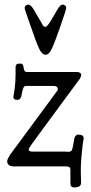

<svg xmlns="http://www.w3.org/2000/svg" viewBox="-20 -735 400 848"><path d="M256.8 -714.8Q261.7 -714.8 267.1 -710.9Q272.5 -707 272.5 -699.2Q272.5 -693.4 247.6 -621.6Q222.7 -549.8 210 -522.5Q197.3 -493.2 181.6 -493.2Q165 -493.2 151.9 -522Q138.7 -550.8 109.4 -636.7Q97.7 -668.9 91.8 -687.5Q88.9 -696.3 88.9 -698.2Q88.9 -706.1 94.2 -710.4Q99.6 -714.8 104.5 -714.8Q116.2 -714.8 129.9 -691.4Q135.7 -680.7 145.5 -664.1Q155.3 -647.5 162.6 -635.3Q169.9 -623 169.9 -622.1Q174.8 -616.2 180.7 -616.2Q189.5 -616.2 213.9 -659.2Q225.6 -679.7 233.4 -692.4Q246.1 -714.8 256.8 -714.8ZM65.4 -454.1H71.3Q83 -454.1 84.5 -435.5Q85.9 -417 98.6 -417H317.4Q338.9 -417 338.9 -402.3Q338.9 -399.4 333 -387.7Q259.8 -288.1 176.8 -175.8Q106.4 -81.1 106.4 -76.2Q106.4 -65.4 122.1 -65.4H266.6Q269.5 -65.4 275.4 -64.9Q281.2 -64.5 282.2 -64.5Q293 -64.5 296.9 -71.3Q300.8 -78.1 304.7 -102.5Q306.6 -116.2 308.6 -125Q313.5 -140.6 326.2 -140.6Q349.6 -140.6 349.6 -124Q349.6 -123 348.1 -115.7Q346.7 -108.4 345.2 -95.2Q343.8 -82 341.8 -65.4Q339.8 -48.8 338.4 -26.4Q336.9 -3.9 336.9 18.6Q336.9 33.2 337.4 45.4Q337.9 57.6 337.9 64.5Q337.9 71.3 337.9 73.2Q337.9 92.8 307.6 92.8Q291 92.8 291 75.2V14.6Q291 0 274.4 0H42Q11.7 0 11.7 -23.4Q11.7 -31.2 25.4 -52.7L228.5 -328.1Q235.4 -335 235.4 -340.8Q235.4 -355.5 214.8 -355.5H95.7Q87.9 -355.5 84.5 -349.6Q81.1 -343.8 77.1 -325.2Q75.2 -315.4 74.2 -309.6Q69.3 -293.9 56.6 -293.9Q39.1 -293.9 39.1 -306.6Q39.1 -307.6 40 -313Q41 -318.4 42.5 -327.6Q43.9 -336.9 45.4 -348.6Q46.9 -360.4 47.9 -376.5Q48.8 -392.6 48.8 -409.2V-439.5Q48.8 -454.1 65.4 -454.1Z"/></svg>

Font: Goudy Bookletter 1911
Style: Regular
Weight: 400
Version: Version 2010.07.03